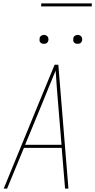

<svg xmlns="http://www.w3.org/2000/svg" viewBox="-20 -1119 565 1139"><path d="M2 0 203 -490 304 -735H326L386 0H366L346 -242H122L22 0ZM345 -260 326 -490Q321 -542 317.5 -594.5Q314 -647 310 -700Q288 -647 266.5 -594.5Q245 -542 224 -490L129 -260ZM440 -859Q434 -859 428.5 -861Q423 -863 419 -867.5Q415 -872 414.5 -878.5Q414 -885 415 -891Q415 -896 417.5 -900Q420 -904 424 -906.5Q428 -909 432 -910.5Q436 -912 441 -912Q447 -912 452.5 -909.5Q458 -907 462 -902.5Q466 -898 467 -891.5Q468 -885 467 -879Q466 -874 463.5 -870Q461 -866 457.5 -863.5Q454 -861 449.5 -860Q445 -859 440 -859ZM240 -859Q234 -859 228.5 -861Q223 -863 219 -867.5Q215 -872 214.5 -878.5Q214 -885 215 -891Q215 -896 217.5 -900Q220 -904 224 -906.5Q228 -909 232 -910.5Q236 -912 241 -912Q247 -912 252.5 -909.5Q258 -907 262 -902.5Q266 -898 267 -891.5Q268 -885 267 -879Q266 -874 263.5 -870Q261 -866 257.5 -863.5Q254 -861 249.5 -860Q245 -859 240 -859ZM224 -1081 225 -1099H525L524 -1081Z"/></svg>

Font: Iosevka Thin Oblique
Style: Regular
Weight: 100
Italic angle: -9°
Monospace: yes
Designer: Belleve Invis
Foundry: Belleve Invis
Version: Version 32.5.0; ttfautohint (v1.8.4)